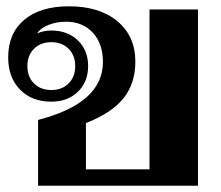

<svg xmlns="http://www.w3.org/2000/svg" viewBox="-20 -590 703 610"><path d="M101 -209Q307 -262 307 -393Q307 -451 275 -486Q243 -521 190 -521Q160 -521 134.5 -511Q109 -501 98 -484Q119 -493 143 -493Q195 -493 227.5 -461.5Q260 -430 260 -380Q260 -330 227.5 -298.5Q195 -267 143 -267Q81 -267 43.5 -305.5Q6 -344 6 -408Q6 -484 57 -527Q108 -570 199 -570Q296 -570 353 -522.5Q410 -475 410 -394Q410 -325 372.5 -278Q335 -231 253 -199V-52H455V-560H609V0H101ZM219 -380Q219 -414 198 -435Q177 -456 143 -456Q109 -456 88 -435Q67 -414 67 -380Q67 -346 88 -325Q109 -304 143 -304Q177 -304 198 -325Q219 -346 219 -380Z"/></svg>

Font: Fahkwang
Style: Bold
Weight: 700
Designer: Suppakit Chalermlarp | Katatrad Co.,Ltd.
Foundry: Cadson Demak Co.,Ltd.
Version: Version 1.000; ttfautohint (v1.6)